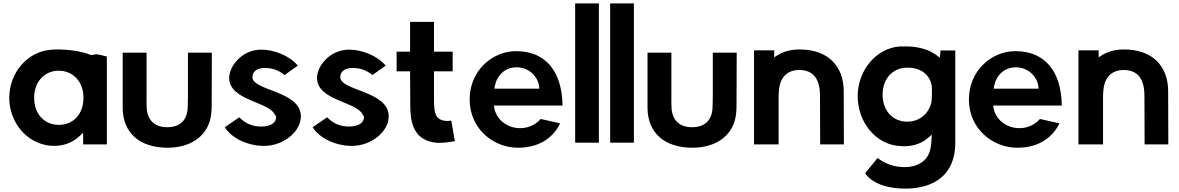

<svg xmlns="http://www.w3.org/2000/svg" viewBox="-20 -868 7009 1141"><path d="M35 -287C35 -140 140 -14 280 -2C358 4 414 -22 457 -63L474 -79V-10H615V-532C599 -536 578 -542 559 -545C554 -546 541 -544 524 -541H521L518 -542C459 -566 374 -575 316 -574C302 -574 291 -573 280 -572C141 -560 35 -434 35 -287ZM183 -287C183 -383 245 -448 330 -448C414 -447 476 -383 476 -287V-284C475 -190 416 -126 330 -126C242 -126 183 -192 183 -287Z M709 -229C709 -79 809 9 974 10C1127 10 1226 -72 1236 -199C1238 -217 1238 -234 1238 -254L1239 -555H1097V-303C1097 -275 1096 -247 1095 -222C1090 -151 1047 -112 974 -112C900 -112 858 -152 852 -222V-223C851 -248 850 -275 851 -303V-555H709Z M1316 -112C1359 -43 1457 -1 1549 -1C1665 -1 1768 -86 1768 -176C1769 -329 1480 -327 1480 -410C1480 -439 1504 -464 1551 -464C1595 -464 1632 -454 1671 -422L1750 -478C1699 -538 1610 -573 1531 -573C1423 -573 1342 -480 1342 -404C1343 -270 1578 -265 1614 -186C1617 -183 1621 -178 1621 -172C1621 -139 1589 -116 1533 -116C1481 -116 1439 -133 1402 -171Z M1838 -112C1881 -43 1979 -1 2071 -1C2187 -1 2290 -86 2290 -176C2291 -329 2002 -327 2002 -410C2002 -439 2026 -464 2073 -464C2117 -464 2154 -454 2193 -422L2272 -478C2221 -538 2132 -573 2053 -573C1945 -573 1864 -480 1864 -404C1865 -270 2100 -265 2136 -186C2139 -183 2143 -178 2143 -172C2143 -139 2111 -116 2055 -116C2003 -116 1961 -133 1924 -171Z M2337 -444H2417L2418 -272C2418 -251 2418 -230 2419 -210C2423 -117 2454 -33 2570 -20C2616 -16 2657 -26 2683 -29L2662 -151C2649 -150 2628 -146 2604 -155C2575 -164 2562 -193 2560 -239C2559 -251 2559 -262 2559 -275V-444H2670V-561H2559V-738H2417V-561H2337ZM2560 -230V-229Z M2771 -277C2771 -100 2915 10 3058 10C3201 10 3275 -65 3309 -135L3193 -161C3161 -123 3108 -102 3056 -107C2987 -113 2928 -161 2917 -229L2915 -241H3323C3320 -443 3224 -564 3047 -564C2905 -564 2771 -448 2771 -277ZM2918 -341 2920 -353C2931 -417 2978 -468 3050 -468C3126 -468 3179 -409 3184 -352L3185 -341Z M3398 -20H3539V-848H3398Z M3606 -20H3747V-848H3606Z M3828 -229C3828 -79 3928 9 4093 10C4246 10 4345 -72 4355 -199C4357 -217 4357 -234 4357 -254L4358 -555H4216V-303C4216 -275 4215 -247 4214 -222C4209 -151 4166 -112 4093 -112C4019 -112 3977 -152 3971 -222V-223C3970 -248 3969 -275 3970 -303V-555H3828Z M4461 -10H4607V-276C4607 -295 4607 -312 4609 -330C4615 -408 4658 -452 4730 -452C4813 -452 4853 -399 4853 -299L4854 -10H4995L4994 -324C4995 -479 4896 -575 4730 -574C4676 -574 4631 -560 4596 -537L4581 -527V-569H4461Z M5077 -296C5077 -141 5186 -8 5328 0C5339 1 5350 1 5361 1C5415 -1 5462 -18 5499 -52L5517 -68L5516 -43C5515 -24 5514 -8 5510 11C5498 93 5424 124 5364 125C5293 127 5237 103 5195 71L5121 162C5172 232 5270 253 5363 253C5524 252 5657 176 5657 -19V-568H5569C5569 -561 5568 -551 5567 -542L5564 -525L5551 -536C5502 -575 5438 -590 5376 -592H5327C5187 -582 5077 -450 5077 -296ZM5225 -306C5225 -402 5287 -466 5372 -466C5458 -466 5506 -420 5517 -359C5518 -352 5518 -345 5518 -340V-302C5518 -288 5517 -273 5515 -260C5499 -190 5442 -145 5372 -145C5284 -145 5225 -211 5225 -306Z M5738 -277C5738 -100 5882 10 6025 10C6168 10 6242 -65 6276 -135L6160 -161C6128 -123 6075 -102 6023 -107C5954 -113 5895 -161 5884 -229L5882 -241H6290C6287 -443 6191 -564 6014 -564C5872 -564 5738 -448 5738 -277ZM5885 -341 5887 -353C5898 -417 5945 -468 6017 -468C6093 -468 6146 -409 6151 -352L6152 -341Z M6389 -10H6535V-276C6535 -295 6535 -312 6537 -330C6543 -408 6586 -452 6658 -452C6741 -452 6781 -399 6781 -299L6782 -10H6923L6922 -324C6923 -479 6824 -575 6658 -574C6604 -574 6559 -560 6524 -537L6509 -527V-569H6389Z"/></svg>

Font: Rabbid Highway Sign IV
Style: Obl
Weight: 400
Foundry: Cannot Into Space Fonts
Version: Version 0.277